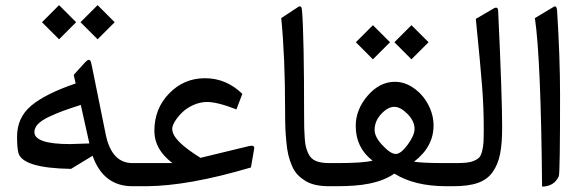

<svg xmlns="http://www.w3.org/2000/svg" viewBox="-20 -708 2221 730"><path d="M286.1 -623.5 351.1 -558.6 416 -623.5 351.1 -688.5ZM139.6 -623.5 204.6 -558.6 269.5 -623.5 204.6 -688.5ZM246.1 -160.2C155.8 -160.2 110.8 -175.3 110.8 -206.1C110.8 -227.1 128.4 -245.6 164.6 -263.2C182.6 -271.5 200.7 -279.3 218.8 -286.1C236.8 -292.5 259.3 -300.3 287.1 -309.1L319.8 -162.6C280.8 -161.1 256.3 -160.2 246.1 -160.2ZM499 0C506.8 0 510.7 -12.7 510.7 -37.6V-49.8C510.7 -75.2 506.8 -87.9 499 -87.9H483.9C430.7 -87.9 396.5 -124.5 381.8 -197.8L329.6 -455.6C327.1 -469.2 324.7 -477.1 322.3 -478.5C319.8 -480 318.4 -480.5 317.4 -480.5C314 -480.5 309.6 -477.5 304.2 -471.7L260.3 -423.3L267.6 -390.6C189.9 -364.3 133.8 -335.9 98.1 -305.7C62.5 -275.4 44.9 -236.3 44.9 -188.5C44.9 -160.6 46.4 -140.6 49.8 -127.4C59.6 -88.4 126.5 -67.9 250 -65.9L332 -115.7C359.4 -38.6 409.7 0 483.4 0Z M566.9 -210C566.9 -163.1 589.8 -122.6 635.7 -87.9H493.7C475.6 -87.9 466.8 -75.2 466.8 -49.8V-37.6C466.8 -12.7 475.6 0 493.7 0H536.6C641.6 -0.5 774.4 -23.9 934.1 -71.3L946.3 -142.1C948.2 -152.3 941.9 -156.2 927.7 -152.8L742.2 -107.9C669.9 -153.3 634.8 -187.5 634.8 -218.8C634.8 -232.9 649.4 -257.8 671.9 -279.8C694.3 -301.8 730.5 -320.3 767.1 -320.3C793 -320.3 830.6 -311 878.9 -292L901.4 -351.1C860.8 -390.6 813.5 -410.6 759.3 -410.6C705.6 -410.6 660.2 -391.1 623 -352.5C585.4 -314 566.9 -266.1 566.9 -210Z M1136.2 -269.5C1136.2 -465.3 1133.8 -597.7 1128.4 -667.5C1127.4 -682.6 1122.6 -687.5 1113.8 -681.6L1049.3 -639.2C1059.1 -541 1064 -422.9 1064 -284.7C1064 -236.3 1064.9 -206.5 1068.8 -168C1072.3 -128.9 1078.6 -105 1089.8 -78.1C1101.1 -50.8 1118.2 -34.7 1140.6 -20.5C1163.1 -6.3 1193.8 0 1231.4 0H1248C1255.9 0 1259.8 -12.7 1259.8 -37.6V-49.8C1259.8 -75.2 1255.9 -87.9 1248 -87.9H1233.9C1188.5 -87.9 1163.6 -97.7 1151.4 -126C1144.5 -141.6 1140.6 -154.8 1138.7 -181.6C1136.7 -208.5 1136.2 -230.5 1136.2 -269.5Z M1479.5 -547.4 1544.4 -482.4 1609.4 -547.4 1544.4 -612.3ZM1333 -547.4 1397.9 -482.4 1462.9 -547.4 1397.9 -612.3ZM1242.7 -87.9C1224.6 -87.9 1215.8 -75.2 1215.8 -49.8V-37.6C1215.8 -12.7 1224.6 0 1242.7 0H1258.8C1356.9 0 1425.3 -11.2 1479.5 -47.9C1530.3 -16.1 1596.2 0 1676.8 0H1690.9C1698.7 0 1702.6 -12.7 1702.6 -37.6V-49.8C1702.6 -75.2 1698.7 -87.9 1690.9 -87.9H1673.8C1613.3 -87.9 1573.2 -89.8 1554.2 -93.3C1603.5 -130.9 1628.4 -176.8 1628.4 -231C1628.4 -258.3 1621.6 -284.7 1607.9 -310.5C1594.2 -336.4 1576.2 -356.9 1553.2 -373C1530.3 -389.2 1506.3 -397 1481.4 -397C1442.9 -397 1408.2 -379.4 1377.9 -344.2C1347.7 -309.1 1332.5 -270.5 1332.5 -229C1332.5 -173.8 1354 -129.9 1396.5 -97.2C1372.6 -90.8 1326.7 -87.9 1258.8 -87.9ZM1404.3 -213.9C1404.3 -236.3 1412.6 -256.8 1429.7 -274.9C1446.8 -293 1462.9 -301.8 1479 -301.8C1495.1 -301.8 1511.7 -292.5 1529.8 -274.4C1547.4 -256.3 1556.2 -237.3 1556.2 -218.3C1556.2 -201.7 1547.4 -181.6 1530.3 -158.2C1512.7 -134.3 1497.6 -122.6 1484.9 -122.6C1471.7 -122.6 1455.1 -133.3 1435.1 -154.8C1414.6 -175.8 1404.3 -195.8 1404.3 -213.9Z M1685.5 -87.9C1667.5 -87.9 1658.7 -75.2 1658.7 -49.8V-37.6C1658.7 -12.7 1667.5 0 1685.5 0H1703.1C1778.8 0 1825.7 -15.1 1853 -53.7C1880.4 -92.3 1889.2 -142.1 1889.2 -225.6C1889.2 -300.8 1884.3 -447.8 1874 -667C1873.5 -679.2 1867.2 -682.1 1856 -675.3L1789.1 -636.2C1800.8 -521 1808.6 -435.5 1813 -379.4C1817.4 -323.2 1819.3 -269.5 1819.3 -219.2C1819.3 -197.8 1818.8 -181.2 1818.4 -168.9C1816.9 -145 1811.5 -119.6 1802.7 -109.9C1798.3 -105 1791.5 -100.6 1782.2 -96.7C1764.2 -88.9 1743.7 -87.9 1706.1 -87.9Z M2013.7 -639.2C2028.8 -538.1 2038.1 -324.2 2041 1.5C2071.8 1 2092.8 -12.2 2104.5 -37.6C2107.9 -44.9 2109.4 -147.9 2109.4 -347.7C2109.4 -442.9 2105.5 -549.8 2098.1 -668C2096.7 -682.1 2092.8 -687 2084.5 -681.6Z"/></svg>

Font: Sahel
Style: Regular
Weight: 400
Foundry: Saber Rastikerdar (saber.rastikerdar@gmail.com)
Version: Version 3.4.0